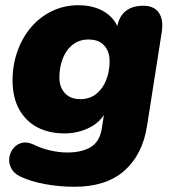

<svg xmlns="http://www.w3.org/2000/svg" viewBox="-20 -523 666 734"><path d="M265 191Q208 191 153 181Q98 171 58 152Q33 140 23 120.5Q13 101 15.5 80.5Q18 60 31 44Q44 28 64 23Q84 18 109 30Q137 44 171.5 52Q206 60 237 60Q292 60 326.5 39.5Q361 19 369 -31L380 -101L387 -100Q365 -56 321 -34.5Q277 -13 227 -13Q167 -13 122.5 -36.5Q78 -60 53 -105.5Q28 -151 28 -216Q28 -274 46.5 -326.5Q65 -379 98.5 -418.5Q132 -458 178.5 -480.5Q225 -503 280 -503Q336 -503 376.5 -479.5Q417 -456 434 -411L419 -365L427 -415Q434 -459 459.5 -480Q485 -501 528 -501Q569 -501 587.5 -474Q606 -447 598 -398L542 -41Q525 68 455.5 129.5Q386 191 265 191ZM287 -144Q323 -144 348 -164Q373 -184 386 -217Q399 -250 399 -289Q399 -326 378.5 -349Q358 -372 318 -372Q284 -372 258.5 -352.5Q233 -333 220 -299.5Q207 -266 207 -227Q207 -190 228 -167Q249 -144 287 -144Z"/></svg>

Font: Nunito ExtraLight Black
Style: Italic
Weight: 900
Italic angle: -9°
Version: Version 3.602